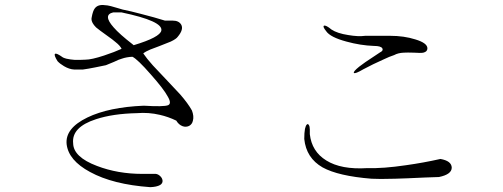

<svg xmlns="http://www.w3.org/2000/svg" viewBox="-20 -773 2040 778"><path d="M326.2 -531.2 302.7 -530.3Q283.2 -529.3 265.6 -532.2Q248 -534.2 235.4 -540Q208 -559.6 203.1 -554.7Q197.3 -550.8 212.9 -525.4Q222.7 -514.6 239.3 -504.9Q260.7 -492.2 281.2 -491.2H315.4Q336.9 -494.1 366.2 -500Q387.7 -503.9 409.2 -508.8L442.4 -522.5Q461.9 -532.2 473.6 -535.2Q493.2 -542 516.6 -543Q537.1 -533.2 590.8 -471.7Q643.6 -412.1 659.2 -382.8Q676.8 -353.5 661.1 -346.7Q643.6 -339.8 562.5 -344.7Q420.9 -338.9 334 -296.9Q243.2 -252.9 250 -188.5Q257.8 -123 344.7 -76.2Q437.5 -25.4 588.9 -14.6Q615.2 -15.6 628.9 -23.4Q639.6 -30.3 638.7 -41Q637.7 -50.8 629.9 -58.6Q621.1 -67.4 611.3 -68.4H556.6Q457 -68.4 373 -100.6Q277.3 -136.7 276.4 -192.4Q269.5 -257.8 369.1 -290Q437.5 -312.5 535.2 -314.5Q582 -318.4 627.9 -307.6Q662.1 -299.8 694.3 -284.2Q704.1 -267.6 719.7 -261.7Q733.4 -256.8 746.1 -262.7Q758.8 -269.5 761.7 -284.2Q766.6 -301.8 757.8 -325.2Q742.2 -353.5 710 -390.6Q690.4 -412.1 648.4 -456.1Q615.2 -491.2 599.6 -507.8Q574.2 -536.1 560.5 -556.6Q570.3 -564.5 588.9 -572.3Q600.6 -577.1 625 -585.9Q658.2 -598.6 671.9 -604.5Q694.3 -615.2 700.2 -624Q725.6 -654.3 713.9 -673.8Q704.1 -689.5 679.7 -689.5H648.4Q608.4 -702.1 550.8 -716.8Q510.7 -727.5 476.6 -734.4L457 -740.2Q438.5 -746.1 429.7 -748Q414.1 -752 405.3 -752Q377 -755.9 364.3 -739.3Q356.4 -729.5 351.6 -703.1L350.6 -696.3Q350.6 -680.7 369.1 -662.1Q381.8 -651.4 412.1 -629.9Q438.5 -611.3 448.2 -602.5Q466.8 -587.9 472.7 -575.2Q445.3 -562.5 401.4 -547.9Q350.6 -531.2 326.2 -531.2ZM438.5 -722.7H472.7Q640.6 -687.5 633.8 -649.4Q628.9 -622.1 521.5 -589.8L519.5 -591.8Q463.9 -634.8 440.4 -662.1Q395.5 -712.9 438.5 -722.7Z M1560.5 -627.9H1460Q1431.6 -624 1391.6 -630.9Q1346.7 -637.7 1323.2 -653.3Q1300.8 -671.9 1293 -668.9Q1286.1 -666 1301.8 -646.5Q1318.4 -622.1 1383.8 -604.5Q1440.4 -588.9 1495.1 -586.9Q1523.4 -586.9 1529.3 -577.1Q1534.2 -567.4 1519.5 -560.5L1460.9 -521.5L1435.5 -502.9Q1410.2 -482.4 1414.1 -477.5Q1418.9 -472.7 1452.1 -492.2L1492.2 -512.7Q1519.5 -525.4 1534.2 -532.2Q1558.6 -543.9 1577.1 -549.8Q1592.8 -558.6 1616.2 -559.6Q1629.9 -560.5 1657.2 -559.6Q1685.5 -557.6 1695.3 -559.6Q1711.9 -563.5 1711.9 -577.1Q1711.9 -598.6 1663.1 -613.3Q1617.2 -627.9 1560.5 -627.9ZM1235.4 -229.5V-248Q1235.4 -260.7 1231.4 -266.6Q1227.5 -272.5 1223.6 -268.6Q1218.8 -264.6 1215.8 -251Q1212.9 -235.4 1212.9 -210Q1220.7 -132.8 1287.1 -94.7Q1350.6 -59.6 1485.4 -48.8Q1513.7 -46.9 1581.1 -48.8Q1621.1 -49.8 1702.1 -53.7L1758.8 -55.7Q1810.5 -66.4 1810.5 -93.8Q1809.6 -121.1 1764.6 -128.9Q1695.3 -113.3 1625 -103.5Q1532.2 -89.8 1468.8 -91.8Q1362.3 -85 1301.8 -123Q1243.2 -159.2 1235.4 -229.5Z"/></svg>

Font: Batang
Style: Regular
Weight: 400
Version: Version 2.21